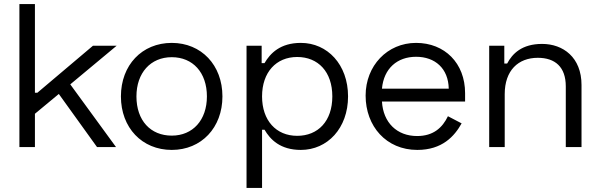

<svg xmlns="http://www.w3.org/2000/svg" viewBox="-20 -720 2935 940"><path d="M551 -496H435L163 -266H151V-700H75V0H151V-163L268 -260L455 0H548L324 -307Z M572 -248C572 -95 675 14 821 14C966 14 1069 -95 1069 -248C1069 -401 966 -510 821 -510C675 -510 572 -401 572 -248ZM648 -248C648 -363 717 -440 821 -440C924 -440 993 -365 993 -248C993 -132 924 -56 821 -56C717 -56 648 -130 648 -248Z M1187 200H1263V-85H1275C1303 -37 1352 14 1453 14C1583 14 1684 -92 1684 -248C1684 -404 1583 -510 1453 -510C1352 -510 1303 -459 1275 -411H1261V-496H1187ZM1435 -55C1332 -55 1263 -130 1263 -248C1263 -366 1332 -441 1435 -441C1537 -441 1607 -369 1607 -248C1607 -127 1537 -55 1435 -55Z M1770 -252C1770 -102 1871 14 2023 14C2145 14 2205 -53 2240 -116L2173 -151C2146 -95 2102 -54 2022 -54C1924 -54 1856 -119 1850 -223H2257V-264C2257 -411 2157 -510 2017 -510C1876 -510 1770 -398 1770 -252ZM1850 -286C1859 -385 1925 -442 2017 -442C2110 -442 2175 -385 2177 -286Z M2375 -496V0H2451V-259C2451 -375 2517 -437 2613 -437C2698 -437 2750 -392 2750 -297V0H2827V-304C2827 -439 2737 -505 2634 -505C2535 -505 2488 -457 2463 -409H2449V-496Z"/></svg>

Font: Space Text
Style: Regular
Weight: 400
Designer: Florian Karsten (Space Text), Colophon Foundry (Space Mono)
Foundry: Florian Karsten
Version: Version 1.003;PS 001.003;hotconv 1.0.88;makeotf.lib2.5.64775